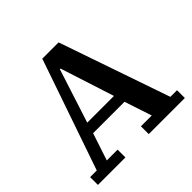

<svg xmlns="http://www.w3.org/2000/svg" viewBox="-173 -870 1042 1042"><g transform="rotate(-45 347.5 -349.0)"><path d="M14 -60H65L285 -698H410L630 -60H681V0H404V-60H487L435 -217H194L142 -60H225V0H14ZM212 -280H417L317 -590H312Z"/></g></svg>

Font: IBM Plex Serif SemiBold
Style: Regular
Weight: 600
Designer: Mike Abbink, Paul van der Laan, Pieter van Rosmalen
Foundry: Bold Monday
Version: Version 2.5